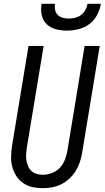

<svg xmlns="http://www.w3.org/2000/svg" viewBox="-20 -975 547 1003"><path d="M204 8Q175 8 148.5 2Q122 -4 100.5 -19Q79 -34 65 -56Q51 -78 44 -104Q37 -130 38 -158Q39 -186 43 -214L129 -735H208L120 -203Q118 -186 116.5 -169.5Q115 -153 118 -137Q121 -121 127 -106.5Q133 -92 144.5 -81.5Q156 -71 171.5 -66.5Q187 -62 204 -62Q227 -62 251 -71Q275 -80 292.5 -98.5Q310 -117 319 -140.5Q328 -164 332 -187L422 -735H501L409 -176Q405 -152 397 -128Q389 -104 375.5 -82Q362 -60 342.5 -42Q323 -24 300 -12.5Q277 -1 252.5 3.5Q228 8 204 8ZM329 -815Q299 -815 271 -822.5Q243 -830 223.5 -849Q204 -868 198 -896.5Q192 -925 197 -955H267Q265 -939 268 -923Q271 -907 282 -896.5Q293 -886 308 -882Q323 -878 339 -878Q355 -878 372 -882Q389 -886 403 -896.5Q417 -907 426 -923Q435 -939 437 -955H507Q502 -925 487 -896.5Q472 -868 446.5 -849Q421 -830 390 -822.5Q359 -815 329 -815Z"/></svg>

Font: Iosevka
Style: Italic
Weight: 400
Italic angle: -9°
Monospace: yes
Designer: Belleve Invis
Foundry: Belleve Invis
Version: Version 32.5.0; ttfautohint (v1.8.4)